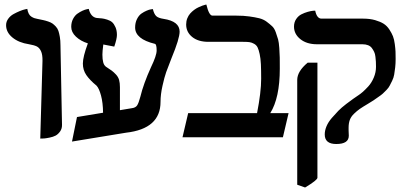

<svg xmlns="http://www.w3.org/2000/svg" viewBox="-20 -604 1788 845"><path d="M157.2 5.9 167 -335.9Q167.5 -363.8 160.4 -378.9Q153.3 -394 141.8 -399.7Q130.4 -405.3 107.9 -409.2Q62.5 -416 34.7 -439Q6.8 -461.9 6.8 -493.2Q6.8 -508.8 16.4 -521.7Q25.9 -534.7 39.8 -542.2Q53.7 -549.8 67.4 -555.4Q81.1 -561 90.8 -563L100.1 -564.9Q102.1 -552.2 106.7 -543.5Q111.3 -534.7 118.7 -530.3Q126 -525.9 131.1 -524.2Q136.2 -522.5 144 -521Q162.1 -517.6 169.9 -515.6Q179.2 -513.7 191.7 -509.5Q204.1 -505.4 210.9 -500.5Q217.8 -495.6 225.6 -487.3Q233.4 -479 237.1 -468Q240.7 -457 243.4 -441.4Q246.1 -425.8 246.1 -405.8Q247.1 -346.7 249.5 -229.7Q252 -112.8 252.9 -55.2Q253.4 -38.1 244.6 -25.6Q235.8 -13.2 224.9 -7.3Q213.9 -1.5 197.8 1.7Q181.6 4.9 173.8 5.4Q166 5.9 157.2 5.9Z M560.5 -127.9Q576.7 -129.9 583.5 -140.1Q590.3 -150.4 597.7 -178.2Q611.3 -234.9 644.5 -308.1Q669.4 -359.4 669.4 -381.8Q669.4 -409.7 661.6 -411.1Q574.7 -432.1 574.7 -482.9Q574.7 -503.9 582.8 -520Q590.8 -536.1 602.3 -544.2Q613.8 -552.2 625.5 -557.1Q636.7 -562 645 -563L652.8 -564Q658.2 -542 667.5 -533.2Q676.8 -524.4 699.7 -521Q770.5 -510.3 770.5 -464.8Q770.5 -434.1 734.9 -348.1Q719.2 -308.6 711.4 -286.6Q703.6 -264.6 695.1 -226.3Q686.5 -188 686.5 -155.8Q686.5 -37.1 534.7 -20Q500 -13.7 415.8 -0.5Q331.5 12.7 296.9 19L318.8 -88.9L433.6 -107.9Q433.1 -151.9 424.6 -183.6Q416 -215.3 404.8 -227.1Q375 -251.5 359.9 -273.7Q344.7 -295.9 344.7 -324.2Q344.7 -354 366.7 -413.1Q334.5 -423.3 314 -442.9Q293.5 -462.4 293.5 -485.8Q293.5 -505.4 301.5 -520.8Q309.6 -536.1 320.8 -543.9Q332 -551.8 343.3 -556.9Q354.5 -562 362.8 -563.5L370.6 -564.9Q379.4 -528.8 405.8 -524.9Q419.9 -523.9 429 -522.9Q438 -522 451.9 -517.6Q465.8 -513.2 473.9 -505.9Q481.9 -498.5 488.3 -484.1Q494.6 -469.7 494.6 -450.2Q494.6 -433.1 482.9 -398.9Q450.2 -405.8 434.6 -408.2Q430.7 -377.9 430.7 -363.8Q430.7 -321.8 444.8 -312H443.8Q462.9 -299.8 471.7 -293.2Q480.5 -286.6 490.5 -275.9Q500.5 -265.1 504.2 -252Q507.8 -238.8 507.8 -220.2V-119.1Z M1021 -535.2Q1052.2 -535.2 1077.1 -531.7Q1102.1 -528.3 1120.8 -523.7Q1139.6 -519 1153.8 -508.3Q1168 -497.6 1177.7 -488.5Q1187.5 -479.5 1193.8 -461.7Q1200.2 -443.8 1203.9 -430.7Q1207.5 -417.5 1209.2 -392.6Q1210.9 -367.7 1211.2 -350.6Q1211.4 -333.5 1211.4 -301.8Q1211.4 -173.3 1169.4 -106H1250L1225.1 0H783.2L808.1 -106H1111.3Q1129.4 -198.7 1129.4 -256.8Q1129.4 -295.4 1128.2 -321.3Q1127 -347.2 1122.8 -366Q1118.7 -384.8 1113.8 -395Q1108.9 -405.3 1098.6 -411.1Q1088.4 -417 1078.1 -418.5Q1067.9 -419.9 1050.3 -419.9H897Q852.1 -419.9 825.7 -441.4Q799.3 -462.9 799.3 -496.1Q799.3 -510.7 804.2 -523.2Q809.1 -535.6 816.9 -544.4Q824.7 -553.2 834.2 -560.3Q843.8 -567.4 853.3 -571.8Q862.8 -576.2 870.6 -579.1Q878.4 -582 883.3 -583L888.2 -584Q899.9 -535.2 915 -535.2Z M1322.8 221.2 1288.1 209V-252Q1288.1 -290 1334 -328.1H1377V178.2Q1377 188.5 1322.8 221.2ZM1514.2 -42V-29.8Q1515.1 -22.9 1515.1 -6.8Q1515.1 29.8 1460 29.8Q1409.2 29.8 1409.2 -12.2Q1409.2 -29.8 1417 -48.3Q1424.8 -66.9 1440.2 -84.7Q1455.6 -102.5 1469.2 -116.5Q1482.9 -130.4 1503.9 -146.5L1534.2 -168.9Q1543 -175.3 1559.1 -186Q1565.9 -190.4 1575.9 -199Q1585.9 -207.5 1600.6 -223.4Q1615.2 -239.3 1625 -262.5Q1634.8 -285.6 1634.8 -310.1Q1634.8 -323.7 1634.3 -332.3Q1633.8 -340.8 1632.3 -354Q1630.9 -367.2 1626.7 -375.7Q1622.6 -384.3 1616.5 -392.6Q1610.4 -400.9 1599.9 -405Q1589.4 -409.2 1575.2 -409.2H1375Q1330.1 -409.2 1302 -431.6Q1273.9 -454.1 1273.9 -486.8Q1273.9 -505.9 1283.4 -520Q1293 -534.2 1306.6 -541Q1320.3 -547.9 1334.2 -551.8Q1348.1 -555.7 1357.4 -556.6L1367.2 -557.1Q1374.5 -522 1395 -522H1579.1Q1607.9 -522 1630.9 -515.4Q1653.8 -508.8 1668.5 -499.5Q1683.1 -490.2 1693.6 -474.1Q1704.1 -458 1709.5 -444.3Q1714.8 -430.7 1717.5 -409.9Q1720.2 -389.2 1720.7 -376.7Q1721.2 -364.3 1721.2 -344.2Q1721.2 -324.2 1719.2 -306.9Q1717.3 -289.6 1714.8 -275.6Q1712.4 -261.7 1706.1 -249L1695.3 -227.5Q1690.9 -218.3 1681.2 -208.3Q1671.4 -198.2 1664.8 -192.1Q1658.2 -186 1644.5 -176.8L1623.5 -162.1L1599.1 -147Q1575.2 -132.8 1563.2 -124.5Q1551.3 -116.2 1538.1 -103.5Q1524.9 -90.8 1519.5 -76.2Q1514.2 -61.5 1514.2 -42Z"/></svg>

Font: Linux Libertine G
Style: Bold
Weight: 700
Designer: Philipp H. Poll
Foundry: Philipp H. Poll
Version: Version 5.0.3